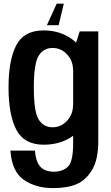

<svg xmlns="http://www.w3.org/2000/svg" viewBox="-20 -760 587 1013"><path d="M260 232.5Q335.5 232.5 384.8 211.2Q434 190 466.2 135.8Q498.5 81.5 498.5 -15.5V-594.5H400.5L366 -486.5V-4.5Q366 93.5 338 119.8Q310 146 263.5 146Q235.5 146 213.5 135.2Q191.5 124.5 179.5 99.8Q167.5 75 164.5 34.5H35Q42.5 145 105.5 188.8Q168.5 232.5 260 232.5ZM211 3.5Q298 3.5 361.8 -40.8Q425.5 -85 425.5 -146.5L365.5 -206.5Q365.5 -157 333.8 -122.8Q302 -88.5 257.5 -88.5Q210 -88.5 184.2 -129.2Q158.5 -170 158.5 -298Q158.5 -425.5 184.2 -466.2Q210 -507 257.5 -507Q302 -507 333.8 -473.2Q365.5 -439.5 365.5 -390L425 -445.5Q425 -505.5 361 -552.5Q297 -599.5 210 -599.5Q106 -599.5 65.5 -520.8Q25 -442 25 -298.5Q25 -155 66 -75.8Q107 3.5 211 3.5ZM227.5 -627H289.5L316.5 -740.5H279Z"/></svg>

Font: Anybody SemiCondensed SemiBold
Style: Regular
Weight: 600
Width: 4
Version: Version 1.113;gftools[0.9.25]